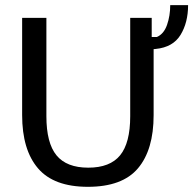

<svg xmlns="http://www.w3.org/2000/svg" viewBox="-20 -720 757 752"><path d="M324.2 11.7Q190.8 11.7 128.8 -60.8Q66.7 -133.3 66.7 -269.2V-650H161.7V-265Q161.7 -160 201.2 -111.7Q240.8 -63.3 325.8 -63.3Q410.8 -63.3 450.4 -111.7Q490 -160 490 -265V-650H574.2V-575H594.2Q621.7 -586.7 634.2 -622.5Q646.7 -658.3 646.7 -700H716.7Q716.7 -631.7 687.1 -583.3Q657.5 -535 590 -528.3L581.7 -527.5V-269.2Q581.7 -133.3 520.4 -60.8Q459.2 11.7 324.2 11.7Z"/></svg>

Font: Familjen Grotesk Variable
Style: Regular
Weight: 400
Designer: Anders Wikstroem, Jonas Baeckman, Matilda Gysing, Kristian Moeller
Foundry: Familjen STHLM AB
Version: Version 2.000